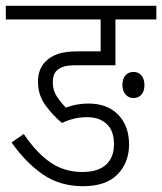

<svg xmlns="http://www.w3.org/2000/svg" viewBox="-20 -642 559 662"><path d="M280 -238Q235 -238 194 -218Q163 -243 137 -278.5Q111 -314 111 -360Q111 -405 138 -431Q154 -447 179.5 -456Q205 -465 252 -465H327V-575H0V-622H519V-575H378V-417H243Q215 -417 200 -412.5Q185 -408 175 -398Q162 -385 162 -358Q162 -330 176.5 -308.5Q191 -287 207 -271Q244 -285 285 -285Q350 -285 387.5 -246.5Q425 -208 425 -144Q425 -82 385.5 -41Q346 0 266 0Q186 0 126.5 -41.5Q67 -83 20 -151L62 -180Q105 -116 153 -82.5Q201 -49 264 -49Q318 -49 345.5 -74Q373 -99 373 -145Q373 -191 348 -214.5Q323 -238 280 -238ZM402 -349Q402 -370 412.5 -382Q423 -394 440 -394Q458 -394 468 -381.5Q478 -369 478 -349Q478 -327 467.5 -315.5Q457 -304 440 -304Q424 -304 413 -316Q402 -328 402 -349Z"/></svg>

Font: Noto Sans Devanagari UI Condensed Light
Style: Regular
Weight: 300
Width: 3
Designer: Jelle Bosma - Monotype Design Team
Foundry: Monotype Imaging Inc.
Version: Version 2.004; ttfautohint (v1.8.4.7-5d5b)